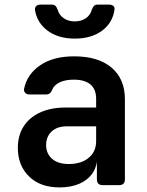

<svg xmlns="http://www.w3.org/2000/svg" viewBox="-20 -805 640 835"><path d="M238.5 10Q155.3 10 106.5 -37.5Q57.6 -85 57.6 -162Q57.6 -215.9 82.7 -255.1Q107.7 -294.3 154.3 -315.8Q200.9 -337.3 264.4 -337.3H398.1V-375.6Q398.1 -416.1 373.5 -437.4Q348.9 -458.6 301 -458.6Q265.4 -458.6 240.9 -447.5Q216.5 -436.4 207.5 -415.7Q203.3 -405 197.1 -399.6Q191 -394.2 180.2 -394.2H108.6Q96.2 -394.2 89.6 -401.2Q82.9 -408.1 84.9 -419.9Q98.5 -482.9 155.2 -521.5Q211.9 -560 302.2 -560Q407.4 -560 465.3 -510.8Q523.2 -461.7 523.2 -373.3V-24.7Q523.2 0 498.5 0H426.1Q401.4 0 401.4 -24.7V-105.3H381.2L402.8 -122.9Q402.8 -82.3 382.8 -52.5Q362.8 -22.6 326.1 -6.3Q289.4 10 238.5 10ZM278.7 -91.7Q333.6 -91.7 365.8 -118.8Q398.1 -145.8 398.1 -190.9V-255.6H270.3Q228.6 -255.6 204.6 -233.2Q180.6 -210.8 180.6 -174.4Q180.6 -137.1 206.5 -114.4Q232.3 -91.7 278.7 -91.7ZM305 -637.1Q234.9 -637.1 188.6 -670.5Q142.3 -703.9 132.5 -759.3Q130.4 -772.1 137.3 -778.5Q144.3 -785 156.1 -785H204.6Q215.9 -785 221.5 -779.1Q227.1 -773.2 230.9 -762.5Q237 -739.7 257 -725.9Q277 -712 304.6 -712Q333.1 -712 353.1 -725.6Q373 -739.1 379.1 -762.5Q382.9 -773.2 388.5 -779.1Q394.1 -785 405.4 -785H453.9Q466.3 -785 473 -779.1Q479.6 -773.2 478 -763.1Q469.9 -705.5 423.6 -671.3Q377.3 -637.1 305 -637.1Z"/></svg>

Font: Pitagon Sans Mono
Style: Regular
Weight: 400
Monospace: yes
Designer: Travis Tran
Foundry: Pitagon
Version: Version 1.001;gftools[0.9.26]